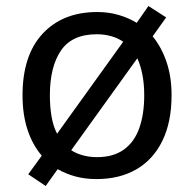

<svg xmlns="http://www.w3.org/2000/svg" viewBox="-20 -586 645 639"><path d="M551 -269Q551 -180 520.5 -117.5Q490 -55 434 -22.5Q378 10 301 10Q264 10 232 1.5Q200 -7 172 -23L132 33L74 -6L119 -68Q88 -104 71.5 -154.5Q55 -205 55 -269Q55 -402 122 -474Q189 -546 304 -546Q341 -546 374 -536.5Q407 -527 435 -510L474 -566L533 -528L488 -465Q517 -430 534 -380.5Q551 -331 551 -269ZM146 -269Q146 -231 151.5 -198.5Q157 -166 170 -141L390 -447Q373 -459 350.5 -465.5Q328 -472 302 -472Q220 -472 183 -418Q146 -364 146 -269ZM460 -269Q460 -306 454 -337Q448 -368 437 -392L217 -86Q234 -75 256 -69Q278 -63 303 -63Q357 -63 392 -88Q427 -113 443.5 -159.5Q460 -206 460 -269Z"/></svg>

Font: Noto Sans Khmer UI
Style: Regular
Weight: 400
Designer: Danh Hong and the Monotype Design Team
Foundry: Monotype Imaging Inc.
Version: Version 2.002